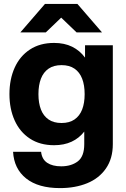

<svg xmlns="http://www.w3.org/2000/svg" viewBox="-20 -752 648 984"><path d="M47 26H190.6Q194.8 64.2 221.8 82.3Q248.8 100.4 293.6 100.4Q344.8 100.4 378.3 75.3Q411.8 50.2 411.8 -13.4V-77.6Q385.6 -43.8 346.9 -25.8Q308.2 -7.8 257.2 -7.8Q184.8 -7.8 133.3 -41.6Q81.8 -75.4 55.1 -134.8Q28.4 -194.2 28.4 -269.6Q28.4 -345.6 55.1 -405Q81.8 -464.4 133.3 -498.2Q184.8 -532 257.2 -532Q310.2 -532 349.7 -512.5Q389.2 -493 415.8 -456.8V-520H558.2V-13.4Q558.2 60.6 522.9 111.4Q487.6 162.2 426.6 187.1Q365.6 212 287.6 212Q176 212 113.9 162.5Q51.8 113 47 26ZM413.8 -269.6Q413.8 -315.6 401 -348.8Q388.2 -382 361.9 -400.1Q335.6 -418.2 295.4 -418.2Q255.2 -418.2 228.9 -400.1Q202.6 -382 189.8 -348.8Q177 -315.6 177 -269.6Q177 -223.6 189.8 -190.7Q202.6 -157.8 228.9 -139.7Q255.2 -121.6 295.4 -121.6Q335.6 -121.6 361.9 -139.7Q388.2 -157.8 401 -190.7Q413.8 -223.6 413.8 -269.6ZM376.6 -732 502.8 -586H372.4L293.6 -661.6L214.8 -586H84.4L210.6 -732Z"/></svg>

Font: Aspekta Variable
Style: Regular
Weight: 400
Designer: Ivo Dolenc
Version: Version 2.100